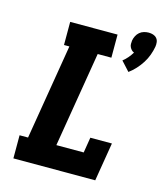

<svg xmlns="http://www.w3.org/2000/svg" viewBox="-116 -874 832 963"><g transform="rotate(15 300.0 -392.5)"><path d="M489 -568 445 -616Q459 -627 470.5 -640.5Q482 -654 491 -669Q483 -672 477.5 -678Q472 -684 468.5 -691.5Q465 -699 465 -707.5Q465 -716 466 -725Q468 -737 474 -749Q480 -761 490 -769.5Q500 -778 512.5 -781.5Q525 -785 537 -785Q549 -785 560 -781.5Q571 -778 578.5 -769.5Q586 -761 587.5 -749Q589 -737 587 -725Q583 -703 575 -681Q567 -659 554 -638.5Q541 -618 524.5 -600Q508 -582 489 -568ZM44 0V-120H88L170 -615H142V-735H388V-615H317L235 -120H377L390 -200H502L469 0Z"/></g></svg>

Font: Iosevka Curly Slab HvExObl
Style: Regular
Weight: 900
Width: 7
Italic angle: -9°
Monospace: yes
Designer: Belleve Invis
Foundry: Belleve Invis
Version: Version 11.1.0; ttfautohint (v1.8.3)